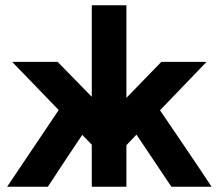

<svg xmlns="http://www.w3.org/2000/svg" viewBox="-20 -706 846 726"><path d="M7 0 202 -290 26 -472H198L327 -340V-686H458V-336L590 -472H761L585 -289Q594 -276 669 -165.5Q744 -55 780 0H628L496 -197L458 -157V0H327V-159L291 -196Q272 -168 227.5 -101Q183 -34 161 0Z"/></svg>

Font: Coval
Style: Black
Weight: 1000
Foundry: Context Ltd
Version: Version 001.000